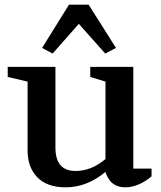

<svg xmlns="http://www.w3.org/2000/svg" viewBox="-20 -786 687 821"><path d="M13 -457V-500H217V-155Q217 -55 303 -55Q371 -55 431 -106V-437L366 -457V-500H550V-65H628V-32Q604 -11 574.5 2Q545 15 516 15Q493 15 475.5 6.5Q458 -2 449 -15Q440 -28 436 -36.5Q432 -45 431 -51Q352 15 261 15Q181 15 139.5 -28Q98 -71 98 -142V-437ZM160 -581 275 -766H359L476 -581L430 -557L317 -684L205 -557Z"/></svg>

Font: Volkhov
Style: Regular
Weight: 400
Designer: Cyreal (www.cyreal.org)
Foundry: Cyreal (www.cyreal.org)
Version: Version 1.010